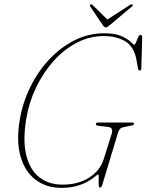

<svg xmlns="http://www.w3.org/2000/svg" viewBox="-20 -870 686 900"><path d="M468 -714Q521 -714 550.2 -700.5Q579.5 -687 592.5 -673.8Q605.5 -660.5 609.5 -660.5Q613 -660.5 617.8 -672Q622.5 -683.5 627.5 -695Q632.5 -706.5 638 -706.5Q646.5 -706.5 646.5 -693.5L642.5 -549.5Q642.5 -539.5 635 -539.5Q628.5 -539.5 627 -548.5L619.5 -590.5Q607.5 -653 566.2 -677Q525 -701 467 -701Q399.5 -701 339.5 -669.5Q279.5 -638 231 -583.8Q182.5 -529.5 149.2 -460.2Q116 -391 103.5 -315.5Q86 -211.5 103.2 -142.2Q120.5 -73 164.8 -38.8Q209 -4.5 272 -4.5Q347.5 -4.5 398.5 -37.8Q449.5 -71 466 -123.5L503 -241.5Q512.5 -272 488.5 -274.5L440.5 -280.5Q429 -281.5 429.5 -289.5Q430 -295.5 440.5 -295.5H600.5Q609 -295.5 608 -289Q607 -283 593.5 -281L557 -273.5Q540 -270 534 -250.5L458.5 -0.5Q455.5 9 447.5 9Q443 9 442.5 -6.2Q442 -21.5 442.5 -37Q443 -52.5 440.5 -52.5Q437.5 -52.5 426.2 -43Q415 -33.5 394.2 -21Q373.5 -8.5 342.2 1Q311 10.5 268 10.5Q197 10.5 147 -27.2Q97 -65 76.2 -136.8Q55.5 -208.5 73 -310.5Q86.5 -389.5 122 -462Q157.5 -534.5 210.5 -591.2Q263.5 -648 329.2 -681Q395 -714 468 -714ZM495 -752.5Q482.5 -741.5 476 -741.5Q468.5 -741.5 461.5 -752.5L403 -839.5Q399 -845.5 404.5 -849Q409 -851.5 414.5 -846L483.5 -778.5L587.5 -846Q596.5 -852 600 -849Q604.5 -845 598.5 -839.5Z"/></svg>

Font: Fraunces 144pt S050 Thin
Style: Italic
Weight: 100
Italic angle: -16°
Version: Version 1.000; ttfautohint (v1.8.3)